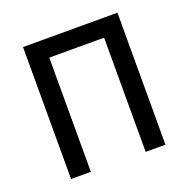

<svg xmlns="http://www.w3.org/2000/svg" viewBox="-99 -615 699 711"><g transform="rotate(-20 250.0 -260.0)"><path d="M64 0V-520H436V0H358V-450H142V0Z"/></g></svg>

Font: Iosevka NFM
Style: Regular
Weight: 400
Monospace: yes
Designer: Belleve Invis
Foundry: Belleve Invis
Version: Version 29.0.4; ttfautohint (v1.8.4);Nerd Fonts 3.3.0